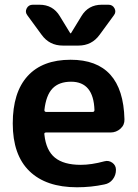

<svg xmlns="http://www.w3.org/2000/svg" viewBox="-20 -783 586 813"><path d="M411 -763H439Q457 -763 465 -747.5Q473 -732 462 -718L402 -636Q369 -590 312 -590H246Q189 -590 156 -636L96 -718Q85 -732 93 -747.5Q101 -763 119 -763H147Q204 -763 233 -715L277 -643Q277 -642 279 -642Q281 -642 281 -643L325 -715Q354 -763 411 -763ZM281 -437Q230 -437 202.5 -408.5Q175 -380 168 -317Q168 -309 176 -309H372Q380 -309 380 -317Q376 -437 281 -437ZM306 10Q175 10 104.5 -58.5Q34 -127 34 -260Q34 -392 97 -461Q160 -530 279 -530Q501 -530 507 -278Q508 -254 490 -238Q472 -222 448 -222H175Q166 -222 168 -213Q175 -146 212.5 -115.5Q250 -85 322 -85Q367 -85 422 -100Q440 -105 455.5 -94Q471 -83 471 -64Q471 -41 457.5 -23.5Q444 -6 422 -2Q366 10 306 10Z"/></svg>

Font: Rounded Mplus 1c Bold
Style: Bold
Weight: 700
Version: Version 1.059.20150529